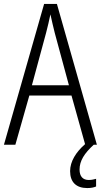

<svg xmlns="http://www.w3.org/2000/svg" viewBox="-20 -801 512 975"><path d="M384 60C384 16 408 -22 456 -66H472L269 -781H204L0 -66H58L129 -316H343L412 -69C366 -29 336 19 336 68C336 124 367 154 423 154C442 154 457 151 468 146V107C460 109 447 113 431 113C400 113 384 94 384 60ZM258 -634 330 -368H142L214 -634C222 -666 230 -697 236 -728C242 -698 251 -664 258 -634Z"/></svg>

Font: Noto Sans Malayalam UI Condensed Light
Style: Regular
Weight: 300
Width: 3
Designer: Jelle Bosma - Monotype Design Team
Foundry: Monotype Imaging Inc.
Version: Version 2.104